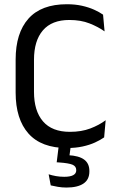

<svg xmlns="http://www.w3.org/2000/svg" viewBox="-20 -670 548 884"><path d="M289 11.5Q170.5 11.5 111.2 -55Q52 -121.5 52 -244V-395.5Q52 -518 111 -584.2Q170 -650.5 288 -650.5Q326 -650.5 357.2 -643.5Q388.5 -636.5 413 -625.5Q437.5 -614.5 454.5 -602.5L461.5 -525.5Q432 -546.5 392.2 -562.2Q352.5 -578 299 -578Q218.5 -578 177.5 -530.2Q136.5 -482.5 136.5 -394.5V-247Q136.5 -159.5 178 -111.2Q219.5 -63 302 -63Q355 -63 395.8 -78.5Q436.5 -94 466.5 -116.5L459.5 -37.5Q442.5 -25.5 417.5 -14Q392.5 -2.5 360.2 4.5Q328 11.5 289 11.5ZM307 -7.5 297 68.5 262.5 44.5Q269.5 44.5 277.8 44.2Q286 44 294 44.5Q343.5 47 367.5 64.8Q391.5 82.5 391.5 117V119.5Q391.5 157 364.2 175.2Q337 193.5 286 193.5Q265.5 193.5 246.5 190.2Q227.5 187 213.5 183.5L204 132.5Q219.5 137.5 237.8 140.8Q256 144 276 144Q303 144 317 136.5Q331 129 331 114.5V113Q331 95.5 313.5 88.2Q296 81 252.5 78Q248 77.5 245.2 77.5Q242.5 77.5 241 77.5L251.5 -7.5Z"/></svg>

Font: Anek Gujarati Medium
Style: Regular
Weight: 400
Version: Version 1.003